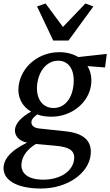

<svg xmlns="http://www.w3.org/2000/svg" viewBox="-22 -816 634 1104"><path d="M214 268C362 268 486 184 499 76C509 -6 459 -50 355 -61L206 -77C173 -80 156 -95 159 -117C160 -130 171 -142 192 -158C216 -149 244 -145 274 -145C390 -145 489 -225 502 -330C507 -370 499 -407 481 -436L582 -428L592 -506L428 -488C398 -506 361 -516 319 -516C200 -516 99 -433 85 -321C77 -257 105 -204 157 -174C102 -144 69 -109 64 -73C60 -35 89 -4 134 4C47 47 6 89 -1 139C-10 218 72 268 214 268ZM102 121C107 79 137 41 184 12L297 22C380 29 410 52 404 102C395 171 322 217 227 217C141 217 94 182 102 121ZM191 -779 284 -583H372L515 -779L469 -796L340 -661L240 -796ZM192 -333C202 -413 251 -467 312 -467C376 -467 411 -410 400 -323C391 -245 347 -195 286 -195C221 -195 182 -251 192 -333Z"/></svg>

Font: TPK Tissa Web Medium
Style: Italic
Weight: 500
Italic angle: -7°
Designer: Jacques Le Bailly, Suppakit Chalermlarp | Katatrad Co.,Ltd.
Foundry: Jacques Le Bailly, Cadson Demak Co.,Ltd.
Version: Version 5.000;Glyphs 3.1.2 (3151)